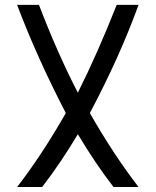

<svg xmlns="http://www.w3.org/2000/svg" viewBox="-20 -752 626 772"><path d="M48.8 0Q149.4 -130.4 244.6 -297.4Q127.9 -522.5 48.8 -732.4H136.7Q210.9 -538.1 293 -379.4Q372.1 -537.1 449.2 -732.4H537.1Q460.9 -522.5 341.3 -297.4Q436.5 -130.4 537.1 0H436.5Q362.8 -95.2 293 -212.4Q223.1 -95.2 149.4 0Z"/></svg>

Font: Consola Mono
Style: Book
Weight: 400
Monospace: yes
Version: Version 2.001